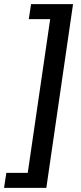

<svg xmlns="http://www.w3.org/2000/svg" viewBox="-48 -743 388 924"><path d="M-28.5 161 -17.5 89H85.5L193.5 -651H90.5L101.5 -723H303.5L175 161Z"/></svg>

Font: Public Sans Thin SemiBold
Style: Italic
Weight: 600
Italic angle: -8°
Version: Version 2.001